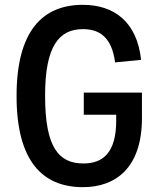

<svg xmlns="http://www.w3.org/2000/svg" viewBox="-20 -762 660 794"><path d="M326.5 -379V-287.5H460.5V-262.5C460.5 -133 407.5 -86 325.5 -86C223.5 -86 166.5 -151 166.5 -365C166 -572 224.5 -641.5 323 -641.5C393.5 -641.5 442.5 -606 456 -504L563.5 -514.5C546.5 -673 450.5 -742 322.5 -742C154.5 -742 48.5 -632 48.5 -365C48.5 -97.5 154.5 12 323 12C457.5 12 567 -67 567 -273.5V-379Z"/></svg>

Font: Monaspace Neon Medium
Style: Regular
Weight: 500
Designer: Riley Cran & the Lettermatic Team
Foundry: Lettermatic
Version: Version 1.200 (Monaspace Neon)